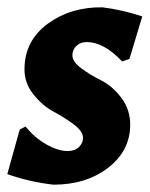

<svg xmlns="http://www.w3.org/2000/svg" viewBox="-23 -495 411 525"><path d="M257 -475Q313 -468 366 -450L331 -334L311 -327Q261 -380 214 -380Q197 -380 186 -369.5Q175 -359 175 -344Q175 -326 199.5 -308Q224 -290 254 -275Q284 -260 308.5 -228Q333 -196 333 -154Q333 -83 273 -36.5Q213 10 123 10Q55 2 -3 -19L31 -141L47 -149Q72 -118 104 -100Q136 -82 162 -82Q182 -82 193 -93Q204 -104 204 -118Q204 -136 178.5 -155Q153 -174 123 -190Q93 -206 68 -237.5Q43 -269 44 -308Q45 -384 107.5 -430Q170 -476 257 -475Z"/></svg>

Font: Alegreya Sans ExtraBold
Style: Italic
Weight: 800
Italic angle: -7°
Designer: Juan Pablo del Peral
Foundry: Huerta Tipografica
Version: Version 2.007